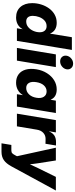

<svg xmlns="http://www.w3.org/2000/svg" viewBox="757 -1541 988 2542"><g transform="rotate(90 1251.0 -270.0)"><path d="M212.4 11.2Q122.6 11.2 72 -46.6Q21.5 -104.5 21.5 -202.1Q21.5 -262.7 39.3 -320.6Q57.1 -378.4 90.8 -425Q124.5 -471.7 172.9 -499.3Q221.2 -526.9 282.2 -526.9Q387.2 -526.9 424.8 -438.5H425.3L472.7 -727.5H641.1L521 0H354.5L366.7 -75.7H366.2Q339.4 -28.8 299.6 -8.8Q259.8 11.2 212.4 11.2ZM264.2 -123Q307.6 -123 339.8 -150.4Q372.1 -177.7 389.6 -218.8Q407.2 -259.8 407.2 -301.3Q407.2 -344.7 385.5 -368.9Q363.8 -393.1 326.2 -393.1Q282.2 -393.1 251.7 -365Q221.2 -336.9 205.6 -294.7Q189.9 -252.4 189.9 -210Q189.9 -168 209 -145.5Q228 -123 264.2 -123Z M614.7 0 700.2 -515.6H868.2L782.7 0ZM793 -572.3Q755.4 -572.3 733.6 -597.2Q711.9 -622.1 717.8 -658.2Q724.1 -693.8 754.2 -719Q784.2 -744.1 821.8 -744.1Q859.4 -744.1 881.3 -719Q903.3 -693.8 897.5 -658.2Q891.1 -622.1 860.8 -597.2Q830.6 -572.3 793 -572.3Z M1075.7 11.2Q1008.3 11.2 963.6 -22.2Q918.9 -55.7 901.6 -116.5Q884.3 -177.2 897.5 -258.8Q910.6 -337.4 949 -397.9Q987.3 -458.5 1042.7 -492.7Q1098.1 -526.9 1163.6 -526.9Q1265.1 -526.9 1298.8 -448.2H1301.3L1312.5 -515.6H1476.6L1391.1 0H1227.1L1239.7 -76.7H1237.8Q1210.9 -33.7 1168.9 -11.2Q1127 11.2 1075.7 11.2ZM1145 -123Q1192.9 -123 1228.8 -159.9Q1264.6 -196.8 1274.4 -258.8Q1284.7 -319.8 1261 -356.4Q1237.3 -393.1 1189.9 -393.1Q1143.6 -393.1 1110.8 -357.4Q1078.1 -321.8 1067.9 -258.8Q1057.1 -195.3 1077.9 -159.2Q1098.6 -123 1145 -123Z M1484.9 0 1570.3 -515.6H1732.9L1717.8 -424.8H1719.2Q1741.2 -474.1 1774.9 -495.8Q1808.6 -517.6 1860.8 -517.6Q1874 -517.6 1885 -517.3Q1896 -517.1 1906.2 -516.6L1883.3 -377.9Q1874.5 -378.4 1855 -378.9Q1835.4 -379.4 1816.9 -379.4Q1772 -379.4 1738.8 -349.1Q1705.6 -318.8 1696.8 -264.2L1652.8 0Z M1877.4 204.1 1898.9 73.7H1970.2Q1996.6 73.7 2009 62Q2021.5 50.3 2036.1 22.5L2048.3 -1L1935.5 -515.6H2104.5L2141.6 -278.3Q2145.5 -251.5 2148.9 -224.9Q2152.3 -198.2 2155.3 -171.4Q2180.2 -226.6 2205.1 -278.3L2321.8 -515.6H2502.4L2182.6 72.8Q2145 142.1 2099.9 173.1Q2054.7 204.1 1990.2 204.1Z"/></g></svg>

Font: Inter Display ExtraBold
Style: Italic
Weight: 800
Italic angle: -9.39999°
Designer: Rasmus Andersson
Foundry: rsms
Version: Version 4.000;git-a52131595